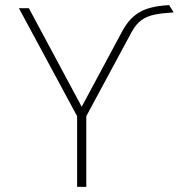

<svg xmlns="http://www.w3.org/2000/svg" viewBox="-20 -732 736 752"><path d="M282 0V-277L54 -700H93L300 -314L459 -610Q480.5 -650 507.5 -671.2Q534.5 -692.5 568 -701.2Q601.5 -710 642.5 -712L660 -683.5Q618.5 -681 588 -675.2Q557.5 -669.5 535.2 -654Q513 -638.5 495.5 -606.5L318 -277V0Z"/></svg>

Font: Overpass Thin
Style: Regular
Weight: 250
Designer: Delve Withrington, Dave Bailey, Thomas Jockin
Foundry: Delve Fonts LLC
Version: Version 4.000